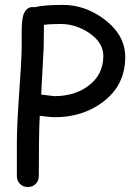

<svg xmlns="http://www.w3.org/2000/svg" viewBox="-20 -772 561 783"><path d="M201.7 -293.9Q188 -293.9 142.1 -299.8Q138.2 -229.5 138.2 -53.7Q138.2 -34.7 125.5 -22Q112.8 -9.3 93.8 -9.3Q74.2 -9.3 61.5 -22Q48.8 -34.7 48.8 -53.7V-190.4Q48.8 -258.8 57.6 -383.3Q67.4 -517.6 68.4 -576.2V-640.1Q68.4 -686.5 74.2 -707Q85.4 -748 122.1 -742.7Q137.7 -747.1 166.5 -749.5Q195.3 -752 237.3 -752Q326.7 -752 404.8 -693.8Q490.7 -629.4 490.7 -539.1Q490.7 -423.8 398.9 -355.5Q316.9 -293.9 201.7 -293.9ZM226.1 -674.3Q204.6 -674.3 187.7 -673.3Q170.9 -672.4 159.2 -670.4L158.2 -580.6L147.9 -386.2L201.7 -379.9Q283.7 -379.9 339.8 -421.4Q401.4 -466.8 401.4 -543.9Q401.4 -598.6 342.8 -638.2Q288.6 -674.3 226.1 -674.3Z"/></svg>

Font: Bharatayuddha
Style: Regular
Weight: 400
Designer: R.S. Wihananto
Foundry: R.S. Wihananto
Version: Version 2.0.1